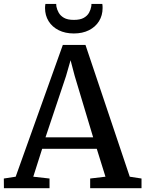

<svg xmlns="http://www.w3.org/2000/svg" viewBox="-28 -984 760 1004"><path d="M54 -60 300.5 -749H419L650.5 -60L712 -50.5V0H443.5V-50.5L523.5 -60L478 -206H192.5L146 -60L231 -50.5V0H-7.5L-8 -50.5ZM459 -266 362.5 -587.5 341 -669 317 -585.5 210 -266ZM358 -809Q313 -809 279 -826Q245 -843 226.2 -873.2Q207.5 -903.5 207.5 -942Q207.5 -947.5 208 -953Q208.5 -958.5 209.5 -963.5H266Q266 -961 266.2 -957.2Q266.5 -953.5 267 -949.5Q270 -934 278.8 -918Q287.5 -902 306.2 -891Q325 -880 358 -880Q391.5 -880 410.2 -890.8Q429 -901.5 437.8 -917.8Q446.5 -934 449 -949.5Q450 -953.5 450 -957.2Q450 -961 450 -963.5H507Q508 -958.5 508.2 -953Q508.5 -947.5 508.5 -942Q508.5 -903.5 489.8 -873.2Q471 -843 437.2 -826Q403.5 -809 358 -809Z"/></svg>

Font: Merriweather 20pt Medium
Style: Regular
Weight: 500
Version: Version 2.100